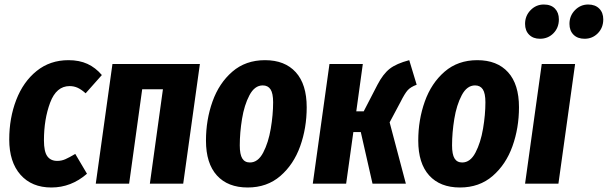

<svg xmlns="http://www.w3.org/2000/svg" viewBox="-20 -815 2697 852"><path d="M432 -482 360 -401Q341 -418 324.5 -425.5Q308 -433 289 -433Q230 -433 202.5 -359.5Q175 -286 175 -192Q175 -142 190 -121.5Q205 -101 234 -101Q253 -101 270 -108.5Q287 -116 314 -132L366 -44Q296 17 208 17Q121 17 71 -39.5Q21 -96 21 -196Q21 -291 52 -371.5Q83 -452 142.5 -500Q202 -548 284 -548Q332 -548 368 -531.5Q404 -515 432 -482Z M645 0 703 -419H611L553 0H405L479 -531H867L793 0Z M894 -191Q894 -283 923 -364.5Q952 -446 1011 -497Q1070 -548 1156 -548Q1244 -548 1292.5 -494.5Q1341 -441 1341 -339Q1341 -247 1312 -166Q1283 -85 1224 -34Q1165 17 1079 17Q991 17 942.5 -36.5Q894 -90 894 -191ZM1192 -361Q1192 -401 1180.5 -418.5Q1169 -436 1146 -436Q1110 -436 1087 -392.5Q1064 -349 1054 -287.5Q1044 -226 1044 -170Q1044 -130 1055 -112Q1066 -94 1089 -94Q1125 -94 1148 -138Q1171 -182 1181.5 -244Q1192 -306 1192 -361Z M1829 -439Q1802 -429 1789 -414.5Q1776 -400 1757 -362L1709 -272L1781 0H1633L1581 -229H1548L1516 0H1368L1442 -531H1590L1561 -321H1594L1655 -439Q1680 -487 1709.5 -510Q1739 -533 1796 -548Z M1836 -191Q1836 -283 1865 -364.5Q1894 -446 1953 -497Q2012 -548 2098 -548Q2186 -548 2234.5 -494.5Q2283 -441 2283 -339Q2283 -247 2254 -166Q2225 -85 2166 -34Q2107 17 2021 17Q1933 17 1884.5 -36.5Q1836 -90 1836 -191ZM2134 -361Q2134 -401 2122.5 -418.5Q2111 -436 2088 -436Q2052 -436 2029 -392.5Q2006 -349 1996 -287.5Q1986 -226 1986 -170Q1986 -130 1997 -112Q2008 -94 2031 -94Q2067 -94 2090 -138Q2113 -182 2123.5 -244Q2134 -306 2134 -361Z M2532 -531 2458 0H2310L2384 -531ZM2310 -709Q2310 -745 2334.5 -770Q2359 -795 2393 -795Q2425 -795 2442.5 -777Q2460 -759 2460 -729Q2460 -692 2436 -667.5Q2412 -643 2376 -643Q2346 -643 2328 -661Q2310 -679 2310 -709ZM2507 -709Q2507 -745 2531.5 -770Q2556 -795 2590 -795Q2621 -795 2639 -777Q2657 -759 2657 -729Q2657 -692 2633 -667.5Q2609 -643 2574 -643Q2543 -643 2525 -661Q2507 -679 2507 -709Z"/></svg>

Font: Fira Sans Extra Condensed
Style: Bold Italic
Weight: 700
Width: 3
Italic angle: -8°
Designer: Carrois Corporate & Edenspiekermann AG
Foundry: Carrois Corporate GbR & Edenspiekermann AG
Version: Version 4.203